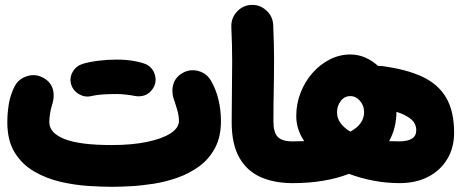

<svg xmlns="http://www.w3.org/2000/svg" viewBox="-20 -671 1854 768"><path d="M9.3 -182.1Q9.3 -217.3 15.1 -253.9Q21 -290.5 37.6 -323.7Q52.7 -354.5 86.2 -365.7Q119.6 -377 150.4 -361.3Q180.7 -346.2 190.4 -316.9Q200.2 -287.6 187.5 -248.5Q183.1 -235.4 180.2 -216.8Q177.2 -198.2 177.2 -182.1Q177.2 -139.2 237.8 -115Q298.3 -90.8 426.8 -90.8Q508.3 -90.8 568.8 -103.5Q629.4 -116.2 662.6 -137.9Q695.8 -159.7 695.8 -187Q695.8 -207.5 688.7 -232.2Q681.6 -256.8 678.7 -264.6Q664.6 -299.3 672.4 -330.6Q680.2 -361.8 710 -378.9Q739.7 -396 773.4 -387Q807.1 -377.9 824.2 -347.7Q843.8 -314 853.8 -272.5Q863.8 -231 863.8 -187Q863.8 -123.5 840.1 -79.1Q816.4 -34.7 777.1 -5.9Q737.8 22.9 689.9 39.8Q642.1 56.6 592.8 64.2Q543.5 71.8 500 74Q456.5 76.2 426.8 76.2Q387.2 76.2 333.3 72.8Q279.3 69.3 222.9 56.4Q166.5 43.5 117.9 15.6Q69.3 -12.2 39.3 -60.1Q9.3 -107.9 9.3 -182.1ZM264.6 -333.5Q257.3 -359.4 270.5 -383.1Q283.7 -406.7 310.5 -415.5Q338.4 -423.8 374.5 -428.2Q410.6 -432.6 446.3 -432.6Q484.4 -432.6 514.9 -427.2Q545.4 -421.9 566.4 -413.1Q593.3 -397.9 600.3 -368.7Q607.4 -339.4 590.3 -314.9Q576.7 -295.4 557.4 -289.3Q538.1 -283.2 517.1 -287.6Q502.9 -290.5 483.2 -292.7Q463.4 -294.9 446.3 -294.9Q413.6 -294.9 388.2 -293Q362.8 -291 347.2 -287.1Q321.3 -280.3 296.9 -293.9Q272.5 -307.6 264.6 -333.5Z M906.7 -182.6Q906.7 -248.5 907.7 -306.4Q908.7 -364.3 908.7 -426Q908.7 -487.8 905.3 -564Q904.3 -598.6 927.7 -624.3Q951.2 -649.9 985.4 -651.4Q1019.5 -652.8 1045.4 -629.2Q1071.3 -605.5 1072.8 -570.8Q1076.2 -496.1 1076.2 -433.8Q1076.2 -371.6 1075 -312Q1073.7 -252.4 1073.7 -185.1Q1073.7 -141.1 1091.1 -123.3Q1108.4 -105.5 1149.9 -105.5H1150.4Q1185.1 -105.5 1209.2 -81.1Q1233.4 -56.6 1233.4 -22Q1233.4 12.2 1209.2 36.9Q1185.1 61.5 1150.4 61.5H1149.9Q1076.7 61.5 1022 37.1Q967.3 12.7 937 -41Q906.7 -94.7 906.7 -182.6Z M1066.9 -22Q1066.9 -56.6 1091.6 -81.1Q1116.2 -105.5 1150.4 -105.5Q1174.3 -105.5 1196.8 -106.4Q1165 -154.3 1165 -206.1Q1165 -255.9 1182.4 -300.3Q1199.7 -344.7 1230 -379.2Q1260.3 -413.6 1299.3 -433.3Q1338.4 -453.1 1381.8 -453.1Q1412.6 -453.1 1440.7 -440.9Q1468.8 -428.7 1492.2 -407.2Q1500 -407.7 1508.3 -406.7Q1605 -394 1668.9 -364.3Q1732.9 -334.5 1764.6 -280.3Q1796.4 -226.1 1796.4 -140.1Q1796.4 -80.1 1769 -34.7Q1741.7 10.7 1692.9 36.1Q1644 61.5 1578.6 61.5Q1526.4 61.5 1474.6 51.8Q1422.9 42 1376 24.4Q1279.8 61.5 1150.4 61.5Q1116.2 61.5 1091.6 36.9Q1066.9 12.2 1066.9 -22ZM1328.1 -221.7Q1328.1 -197.8 1342.3 -178.5Q1356.4 -159.2 1381.3 -144.5Q1436.5 -174.3 1436.5 -222.7Q1436.5 -248.5 1419.9 -267.6Q1403.3 -286.6 1381.3 -286.6Q1357.9 -286.6 1343 -267.1Q1328.1 -247.6 1328.1 -221.7ZM1645 -149.4Q1645 -177.2 1623.5 -194.8Q1602.1 -212.4 1565.9 -223.6Q1565.4 -159.2 1536.6 -106.4Q1555.7 -105.5 1575.7 -105.5Q1645 -105.5 1645 -149.4Z"/></svg>

Font: Mikhak-DS2-FD Black
Style: Regular
Weight: 900
Designer: Amin Abedi
Version: Version 3.2